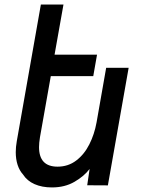

<svg xmlns="http://www.w3.org/2000/svg" viewBox="-20 -812 640 841"><path d="M81 -47.5Q65.5 -64.5 57.2 -89.5Q49 -114.5 49 -145.5Q49 -168 53.5 -193.5L159 -792H258L219 -572.5H405L388.5 -478.5H202.5L155 -210.5Q151 -185.5 151 -167.5Q151 -82 232 -82Q278.5 -82 313.8 -108.8Q349 -135.5 371.2 -179.5Q393.5 -223.5 403 -276L445 -515H543.5L452.5 0L362 -0.5L372.5 -72Q349 -40.5 306.5 -15.8Q264 9 207.5 9Q164 9 131.2 -5.5Q98.5 -20 81 -47.5Z"/></svg>

Font: JuliaMono Medium
Style: Italic
Weight: 500
Italic angle: -9°
Monospace: yes
Designer: cormullion
Foundry: corm
Version: Version 0.054; ttfautohint (v1.8.4)